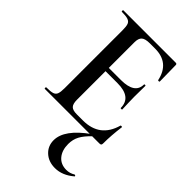

<svg xmlns="http://www.w3.org/2000/svg" viewBox="-266 -715 1080 1080"><g transform="rotate(45 273.5 -175.0)"><path d="M42 -12Q76 -12 91.5 -17Q107 -22 112.5 -36.5Q118 -51 118 -81V-544Q118 -574 112.5 -588Q107 -602 91 -607.5Q75 -613 42 -613Q39 -613 39 -619Q39 -625 42 -625H458Q468 -625 468 -616L470 -486Q470 -484 464.5 -483.5Q459 -483 458 -486Q434 -599 320 -599H279Q242 -599 227.5 -586Q213 -573 213 -542V-85Q213 -52 225.5 -39Q238 -26 270 -26H319Q453 -26 489 -155Q489 -157 494 -157Q501 -157 501 -154Q491 -78 491 -15Q491 -7 488 -3.5Q485 0 476 0H42Q39 0 39 -6Q39 -12 42 -12ZM308 -312H168V-338H309Q419 -338 419 -412Q419 -415 424.5 -415Q430 -415 430 -412L429 -325L430 -278Q432 -246 432 -226Q432 -224 426 -224Q420 -224 420 -226Q420 -312 308 -312ZM354 126Q354 176 379.5 206.5Q405 237 450 237Q477 237 501 222H503Q506 222 508.5 225Q511 228 508 230Q455 275 397 275Q346 275 313.5 245Q281 215 281 169Q281 84 407 -6L420 -1Q385 32 369.5 61Q354 90 354 126Z"/></g></svg>

Font: Cormorant Infant SemiBold
Style: Regular
Weight: 600
Designer: Christian Thalmann (Catharsis Fonts)
Foundry: Catharsis Fonts
Version: Version 4.000